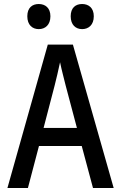

<svg xmlns="http://www.w3.org/2000/svg" viewBox="-20 -936 603 956"><path d="M389 -791C421 -791 447 -812 447 -855C447 -897 421 -916 389 -916C357 -916 332 -898 332 -855C332 -812 357 -791 389 -791ZM173 -791C205 -791 231 -812 231 -855C231 -897 205 -916 173 -916C141 -916 116 -898 116 -855C116 -812 141 -791 173 -791ZM17 0H119L174 -209H387L443 0H546L343 -714H218ZM252 -510C260 -542 271 -587 279 -626C287 -587 299 -543 307 -510L363 -299H197Z"/></svg>

Font: Noto Sans Mono SemiCondensed Medium
Style: Regular
Weight: 500
Width: 4
Designer: Monotype Design Team
Foundry: Monotype Imaging Inc.
Version: Version 2.014